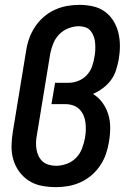

<svg xmlns="http://www.w3.org/2000/svg" viewBox="-20 -763 540 791"><path d="M211 8Q181 8 152 2.5Q123 -3 99.5 -18Q76 -33 59.5 -55.5Q43 -78 35 -105Q27 -132 27.5 -162Q28 -192 33 -221L88 -556Q92 -582 101 -606.5Q110 -631 125 -653.5Q140 -676 161 -694Q182 -712 206.5 -723Q231 -734 256.5 -738.5Q282 -743 307 -743Q335 -743 362.5 -737Q390 -731 411.5 -715.5Q433 -700 447 -677.5Q461 -655 467.5 -628.5Q474 -602 474 -574Q474 -546 469 -517Q465 -496 458 -474Q451 -452 437 -433Q423 -414 403.5 -399.5Q384 -385 363 -376Q386 -362 402 -340Q418 -318 426 -292Q434 -266 434 -237Q434 -208 429 -179Q425 -154 416.5 -129Q408 -104 393 -81.5Q378 -59 357 -41Q336 -23 311.5 -12Q287 -1 261.5 3.5Q236 8 211 8ZM212 -80Q233 -80 255 -88Q277 -96 293.5 -113Q310 -130 318 -151.5Q326 -173 330 -194Q333 -211 333.5 -227Q334 -243 332 -259Q330 -275 323.5 -289Q317 -303 306.5 -313.5Q296 -324 280.5 -329Q265 -334 249 -334H192L207 -422H264Q283 -422 303 -430Q323 -438 337.5 -453.5Q352 -469 359 -488.5Q366 -508 369 -528Q372 -543 372.5 -557Q373 -571 372 -585Q371 -599 366.5 -612Q362 -625 353.5 -635.5Q345 -646 332 -650.5Q319 -655 305 -655Q284 -655 262 -646.5Q240 -638 224 -621.5Q208 -605 199.5 -584Q191 -563 187 -542L132 -207Q129 -192 128.5 -176.5Q128 -161 130.5 -146.5Q133 -132 139.5 -119Q146 -106 156.5 -97Q167 -88 181.5 -84Q196 -80 212 -80Z"/></svg>

Font: Iosevka SS04 Semibold
Style: Italic
Weight: 600
Italic angle: -9°
Monospace: yes
Designer: Belleve Invis
Foundry: Belleve Invis
Version: Version 19.0.0; ttfautohint (v1.8.4)